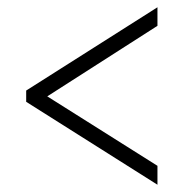

<svg xmlns="http://www.w3.org/2000/svg" viewBox="-20 -622 505 528"><path d="M413 -114 52 -342V-373L413 -602V-551L110 -357L413 -166Z"/></svg>

Font: Noto Serif Condensed Light
Style: Regular
Weight: 300
Width: 3
Designer: Monotype Design Team
Foundry: Monotype Imaging Inc.
Version: Version 2.013